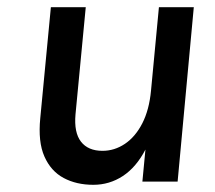

<svg xmlns="http://www.w3.org/2000/svg" viewBox="-20 -505 599 534"><path d="M239.5 9Q192.5 9 157 -10Q121.5 -29 103.5 -69.8Q85.5 -110.5 92 -176.5L121.5 -485H218.5L190 -187Q185.5 -136.5 205.2 -111Q225 -85.5 265 -85.5Q298.5 -85.5 327.5 -105Q356.5 -124.5 375.8 -162Q395 -199.5 400 -253L422 -485H519L474 0H376L384.5 -89Q359 -40 321.8 -15.5Q284.5 9 239.5 9Z"/></svg>

Font: Karla SemiBold
Style: Italic
Weight: 600
Italic angle: -8°
Designer: Jonathan Pinhorn
Version: Version 2.004;gftools[0.9.33]